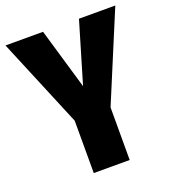

<svg xmlns="http://www.w3.org/2000/svg" viewBox="-142 -792 797 889"><g transform="rotate(-20 256.5 -347.5)"><path d="M527 -695 345 -259V0H168V-258L-14 -695H171L259 -395L348 -695Z"/></g></svg>

Font: Fira Sans Extra Condensed ExtraBold
Style: Regular
Weight: 800
Width: 1
Designer: Carrois Corporate & Edenspiekermann AG
Foundry: Carrois Corporate GbR & Edenspiekermann AG
Version: Version 4.203